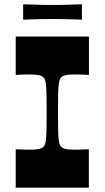

<svg xmlns="http://www.w3.org/2000/svg" viewBox="-20 -869 484 889"><path d="M52.7 0V-177.9Q72.7 -177.2 88.1 -176.6Q103.4 -175.9 115.1 -175.9Q143.4 -175.9 156.5 -178.2Q169.5 -180.6 176.1 -185.3Q182.8 -189.6 186.5 -196.6Q190.2 -203.6 192.3 -219.9Q194.5 -236.1 195.3 -267Q196.2 -297.9 196.2 -350Q196.2 -402.1 195.3 -433Q194.5 -463.9 192.3 -480.1Q190.2 -496.4 186.5 -503.4Q182.8 -510.4 176.1 -514.7Q169.5 -519.4 156.5 -521.8Q143.4 -524.1 115.1 -524.1Q103.4 -524.1 88.1 -523.8Q72.7 -523.4 52.7 -522.1V-700H391.8V-522.1Q372.8 -523.4 357.2 -523.8Q341.7 -524.1 329.4 -524.1Q301 -524.1 288.2 -521.8Q275.3 -519.4 268.3 -514.7Q262.3 -510.4 258.3 -503.4Q254.3 -496.4 252.1 -480.1Q250 -463.9 249.1 -433Q248.3 -402.1 248.3 -350Q248.3 -297.9 249.1 -267Q250 -236.1 252 -219.9Q254 -203.6 258 -196.6Q262 -189.6 268 -185.3Q275 -180.6 287.9 -178.2Q300.7 -175.9 329 -175.9Q341.4 -175.9 356.9 -176.6Q372.4 -177.2 391.4 -177.9V0ZM87.1 -778V-849.1Q129.2 -848.1 151.7 -847.3Q174.2 -846.4 189.6 -846.3Q204.9 -846.1 222.9 -846.1Q241.9 -846.1 256.9 -846.3Q271.9 -846.4 295 -847.3Q318 -848.1 359.4 -849.1V-778Q318 -779.6 295 -780.1Q271.9 -780.6 256.8 -780.8Q241.6 -781 222.6 -781Q204.6 -781 189.4 -780.8Q174.2 -780.6 151.7 -780.1Q129.2 -779.6 87.1 -778Z"/></svg>

Font: Ojuju ExtraLight
Style: Regular
Weight: 200
Designer: Chisaokwu Joboson, Mirko Velimirovic
Foundry: Udi Foundry
Version: Version 1.000